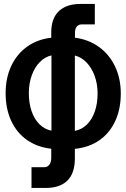

<svg xmlns="http://www.w3.org/2000/svg" viewBox="-20 -745 640 972"><path d="M139.5 101.5H205.5Q219.5 101.5 229.5 89.2Q239.5 77 239.5 53V8Q168.5 0 116.5 -36.5Q64.5 -73 36.5 -133.8Q8.5 -194.5 8.5 -273.5Q8.5 -350.5 37 -411.2Q65.5 -472 118 -509.2Q170.5 -546.5 239.5 -554V-581Q239.5 -652 277.8 -688.5Q316 -725 387 -725H460V-621.5H393.5Q379 -621.5 369.2 -611Q359.5 -600.5 359.5 -577V-554Q428 -545.5 480.8 -507.5Q533.5 -469.5 562.5 -408.5Q591.5 -347.5 591.5 -272Q591.5 -192.5 563.2 -131.8Q535 -71 482.8 -34.8Q430.5 1.5 359 8.5V57Q359 132 321.2 169.2Q283.5 206.5 212 206.5H139.5ZM126 -273.5Q126 -222 140.2 -181.2Q154.5 -140.5 180.5 -115.2Q206.5 -90 240.5 -83.5V-464.5Q208 -457.5 181.8 -431Q155.5 -404.5 140.8 -363.5Q126 -322.5 126 -273.5ZM474 -272Q474 -320.5 459 -361.2Q444 -402 417.8 -429Q391.5 -456 359 -464V-82.5Q393.5 -89 419.5 -114.2Q445.5 -139.5 459.8 -180Q474 -220.5 474 -272Z"/></svg>

Font: JuliaMono
Style: Bold
Weight: 700
Monospace: yes
Designer: cormullion
Foundry: corm
Version: Version 0.055; ttfautohint (v1.8.4)